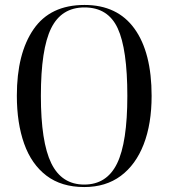

<svg xmlns="http://www.w3.org/2000/svg" viewBox="-20 -745 681 775"><path d="M320 10Q228 10 167.5 -36Q107 -82 77.5 -165Q48 -248 48 -359Q48 -529 115.5 -627Q183 -725 321 -725Q454 -725 523 -629Q592 -533 592 -358Q592 -245 560 -162.5Q528 -80 467.5 -35Q407 10 320 10ZM320 0Q411 0 452.5 -85Q494 -170 494 -358Q494 -547 455 -631Q416 -715 321 -715Q228 -715 186.5 -631Q145 -547 145 -358Q145 -172 187 -86Q229 0 320 0Z"/></svg>

Font: Noto Serif Display Condensed
Style: Regular
Weight: 400
Width: 3
Designer: Monotype Design Team
Foundry: Monotype Imaging Inc.
Version: Version 2.009